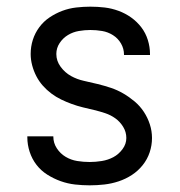

<svg xmlns="http://www.w3.org/2000/svg" viewBox="-20 -548 540 576"><path d="M249 8Q227 8 205 5.5Q183 3 162 -4.5Q141 -12 122 -24Q103 -36 89.5 -53.5Q76 -71 69 -92.5Q62 -114 62 -136V-139H140V-138Q140 -119 150.5 -103Q161 -87 177 -77.5Q193 -68 211.5 -65Q230 -62 249 -62Q267 -62 285.5 -65Q304 -68 320 -76.5Q336 -85 347.5 -100.5Q359 -116 359 -134Q359 -152 349.5 -167.5Q340 -183 326 -193Q312 -203 295.5 -208.5Q279 -214 262 -218Q245 -222 228.5 -226Q212 -230 195.5 -236Q179 -242 163.5 -249.5Q148 -257 134 -267.5Q120 -278 108.5 -291Q97 -304 89 -319.5Q81 -335 76.5 -352Q72 -369 72 -386Q72 -408 78.5 -428.5Q85 -449 98 -466.5Q111 -484 129 -496Q147 -508 167 -515.5Q187 -523 208.5 -525.5Q230 -528 251 -528Q273 -528 294 -525.5Q315 -523 335.5 -515.5Q356 -508 373.5 -495.5Q391 -483 404 -466Q417 -449 423.5 -428Q430 -407 430 -386V-383H352V-384Q352 -402 343 -417.5Q334 -433 319 -442.5Q304 -452 286.5 -455Q269 -458 251 -458Q234 -458 216.5 -455Q199 -452 184 -443Q169 -434 159 -419Q149 -404 149 -386Q149 -365 162 -347.5Q175 -330 193 -320Q211 -310 231.5 -305.5Q252 -301 272.5 -296Q293 -291 312.5 -284.5Q332 -278 350 -267.5Q368 -257 384 -243.5Q400 -230 411.5 -212.5Q423 -195 429.5 -175Q436 -155 436 -134Q436 -112 429 -91Q422 -70 408 -52.5Q394 -35 375.5 -23Q357 -11 336 -4Q315 3 293 5.5Q271 8 249 8Z"/></svg>

Font: Iosevka Fuck
Style: Regular
Weight: 400
Monospace: yes
Designer: Belleve Invis
Foundry: Belleve Invis
Version: Version 28.0.7; ttfautohint (v1.8.3)